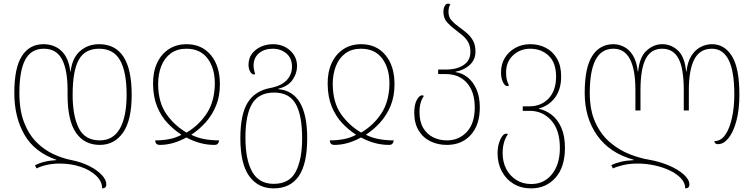

<svg xmlns="http://www.w3.org/2000/svg" viewBox="-20 -790 4161 1060"><path d="M531 10Q446 10 399.5 -57Q353 -124 353 -267V-292Q353 -405 322 -463Q291 -521 222 -521Q152 -521 119.5 -460.5Q87 -400 87 -277Q87 -180 113.5 -113Q140 -46 182.5 -4Q225 38 275 61Q325 84 371 93Q428 104 472.5 126.5Q517 149 542 176Q567 203 567 228Q567 250 544 250Q544 212 511.5 180.5Q479 149 425.5 131Q372 113 310 113Q270 113 236 121Q202 129 182 140L173 123Q194 111 224 103.5Q254 96 291 94V92Q170 50 114.5 -47Q59 -144 59 -277Q59 -416 101 -481Q143 -546 220 -546Q280 -546 319.5 -508.5Q359 -471 368 -396H370Q379 -471 422.5 -508.5Q466 -546 527 -546Q707 -546 707 -267Q707 -125 659 -57.5Q611 10 531 10ZM527 -521Q449 -521 415 -460Q381 -399 381 -267Q381 -150 415 -82.5Q449 -15 531 -15Q605 -15 642 -80.5Q679 -146 679 -267Q679 -393 643 -457Q607 -521 527 -521Z M863 10Q837 10 837 -15Q878 -15 914.5 -22Q951 -29 982 -46Q940 -73 904.5 -111Q869 -149 847.5 -201.5Q826 -254 825 -325Q824 -391 846.5 -440.5Q869 -490 911 -518Q953 -546 1010 -546Q1094 -546 1144 -486Q1194 -426 1194 -325Q1194 -258 1172.5 -206Q1151 -154 1115.5 -114.5Q1080 -75 1036 -46Q1070 -29 1108.5 -22Q1147 -15 1190 -15Q1188 -3 1182.5 3.5Q1177 10 1163 10Q1085 10 1009 -31Q934 10 863 10ZM1010 -58Q1079 -99 1121.5 -164Q1164 -229 1166 -325Q1167 -412 1126.5 -466.5Q1086 -521 1009 -521Q958 -521 923 -495.5Q888 -470 870.5 -425.5Q853 -381 853 -325Q854 -224 898.5 -160.5Q943 -97 1010 -58Z M1491 250Q1405 250 1356 182.5Q1307 115 1307 -27Q1307 -158 1347 -223Q1387 -288 1471 -304Q1531 -315 1561.5 -346Q1592 -377 1592 -422Q1592 -469 1561 -495Q1530 -521 1486 -521Q1439 -521 1409.5 -496Q1380 -471 1380 -428Q1380 -407 1389 -381Q1385 -379 1381 -379Q1370 -379 1361 -395Q1352 -411 1352 -432Q1352 -469 1372 -494.5Q1392 -520 1422.5 -533Q1453 -546 1486 -546Q1544 -546 1582 -511Q1620 -476 1620 -425Q1620 -385 1595 -349Q1570 -313 1516 -300V-298Q1676 -284 1676 -27Q1676 116 1629 183Q1582 250 1491 250ZM1491 225Q1578 225 1613 157.5Q1648 90 1648 -27Q1648 -155 1612 -217Q1576 -279 1494 -279Q1409 -279 1372 -217.5Q1335 -156 1335 -30Q1335 92 1372.5 158.5Q1410 225 1491 225Z M1827 10Q1801 10 1801 -15Q1842 -15 1878.5 -22Q1915 -29 1946 -46Q1904 -73 1868.5 -111Q1833 -149 1811.5 -201.5Q1790 -254 1789 -325Q1788 -391 1810.5 -440.5Q1833 -490 1875 -518Q1917 -546 1974 -546Q2058 -546 2108 -486Q2158 -426 2158 -325Q2158 -258 2136.5 -206Q2115 -154 2079.5 -114.5Q2044 -75 2000 -46Q2034 -29 2072.5 -22Q2111 -15 2154 -15Q2152 -3 2146.5 3.5Q2141 10 2127 10Q2049 10 1973 -31Q1898 10 1827 10ZM1974 -58Q2043 -99 2085.5 -164Q2128 -229 2130 -325Q2131 -412 2090.5 -466.5Q2050 -521 1973 -521Q1922 -521 1887 -495.5Q1852 -470 1834.5 -425.5Q1817 -381 1817 -325Q1818 -224 1862.5 -160.5Q1907 -97 1974 -58Z M2447 10Q2397 10 2356 -10Q2315 -30 2291 -70Q2267 -110 2267 -168Q2267 -212 2281 -238Q2295 -264 2311 -264Q2316 -264 2320 -260Q2309 -245 2302.5 -223Q2296 -201 2296 -171Q2296 -118 2316.5 -83.5Q2337 -49 2371.5 -32Q2406 -15 2447 -15Q2514 -15 2557.5 -62Q2601 -109 2601 -197Q2601 -283 2558 -332Q2515 -381 2441 -381H2399V-406H2442Q2502 -406 2539.5 -431Q2577 -456 2577 -504Q2577 -535 2565 -556.5Q2553 -578 2534 -594Q2515 -610 2495 -625Q2469 -644 2448.5 -666.5Q2428 -689 2428 -726Q2428 -743 2435 -756.5Q2442 -770 2454 -770Q2462 -770 2466 -765Q2456 -751 2456 -724Q2456 -696 2473 -677Q2490 -658 2513 -642Q2534 -627 2555.5 -609Q2577 -591 2591 -566.5Q2605 -542 2605 -505Q2605 -461 2574 -432Q2543 -403 2495 -394V-392Q2531 -387 2561.5 -363Q2592 -339 2610.5 -297Q2629 -255 2629 -197Q2629 -100 2579 -45Q2529 10 2447 10Z M2913 250Q2857 250 2815.5 225Q2774 200 2750.5 156Q2727 112 2727 56Q2727 13 2742 -19.5Q2757 -52 2774 -52Q2779 -52 2784 -49Q2755 -8 2755 56Q2755 104 2774.5 142Q2794 180 2829.5 203Q2865 226 2913 226Q2984 226 3027.5 171.5Q3071 117 3071 27Q3071 -72 3023.5 -125Q2976 -178 2905 -178H2866V-203H2902Q2968 -203 3009 -246.5Q3050 -290 3050 -367Q3050 -444 3009 -482.5Q2968 -521 2908 -521Q2852 -521 2813 -485Q2774 -449 2774 -391Q2774 -368 2777.5 -352Q2781 -336 2790 -318Q2785 -315 2780 -315Q2767 -315 2756.5 -337Q2746 -359 2746 -390Q2746 -436 2767.5 -471Q2789 -506 2825.5 -526Q2862 -546 2908 -546Q2955 -546 2993.5 -526Q3032 -506 3055 -466.5Q3078 -427 3078 -368Q3078 -298 3045.5 -253Q3013 -208 2956 -191V-189Q2994 -181 3026.5 -155.5Q3059 -130 3079 -85Q3099 -40 3099 26Q3099 133 3046.5 191.5Q2994 250 2913 250Z M3911 -546Q3980 -546 4021 -480Q4062 -414 4062 -268Q4062 -184 4045.5 -122.5Q4029 -61 4002 -27.5Q3975 6 3944 6Q3925 6 3924 -11Q3960 -11 3984 -45.5Q4008 -80 4021 -139Q4034 -198 4034 -268Q4034 -398 4002.5 -459.5Q3971 -521 3910 -521Q3844 -521 3813.5 -463Q3783 -405 3783 -292V-180H3755V-292Q3755 -412 3726 -466.5Q3697 -521 3636 -521Q3574 -521 3545 -465.5Q3516 -410 3516 -292V-180H3488V-292Q3488 -521 3367 -521Q3300 -521 3268 -459.5Q3236 -398 3236 -277Q3236 -180 3267.5 -112.5Q3299 -45 3349 -3Q3399 39 3456.5 61.5Q3514 84 3565 92Q3622 102 3672.5 123.5Q3723 145 3754.5 173Q3786 201 3786 229Q3786 250 3763 250Q3763 220 3740 195Q3717 170 3678.5 151.5Q3640 133 3593.5 123Q3547 113 3501 113Q3456 113 3420 121.5Q3384 130 3364 140L3355 122Q3376 111 3406.5 103.5Q3437 96 3479 94V92Q3347 56 3277.5 -41.5Q3208 -139 3208 -277Q3208 -416 3249.5 -481Q3291 -546 3367 -546Q3397 -546 3426 -531Q3455 -516 3475 -483Q3495 -450 3501 -396H3503Q3511 -476 3550 -511Q3589 -546 3636 -546Q3685 -546 3722.5 -511.5Q3760 -477 3768 -396H3770Q3776 -449 3797 -482Q3818 -515 3848 -530.5Q3878 -546 3911 -546Z"/></svg>

Font: Noto Serif Georgian SemiCondensed Thin
Style: Regular
Weight: 100
Width: 4
Designer: Monotype Design Team, Akaki Razmadze
Foundry: Google LLC
Version: Version 2.003; ttfautohint (v1.8.4.7-5d5b)